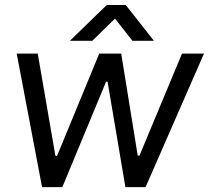

<svg xmlns="http://www.w3.org/2000/svg" viewBox="-20 -765 854 785"><path d="M151.9 0H234.9L413.6 -430.7H419.9L492.7 0H575.2L814 -545.9H724.1L550.3 -128.9H543L475.6 -545.9H385.7L213.4 -127.9H206.5L134.3 -545.9H48.3ZM265.6 -598.1H357.4L450.2 -689L521.5 -598.1H609.4L494.1 -744.6H416.5Z"/></svg>

Font: Guggenheim Sans Display
Style: Italic
Weight: 400
Italic angle: -7°
Designer: Modified by Tom Baber under direction of Pentagram Design 2023
Foundry: rsms
Version: Version 1.001;Glyphs 3.1.2 (3151)